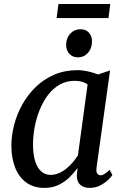

<svg xmlns="http://www.w3.org/2000/svg" viewBox="-20 -906 607 936"><path d="M451 -91.5Q447.5 -68.5 454.2 -60Q461 -51.5 470 -51.5Q479 -51.5 489.5 -58Q500 -64.5 514.5 -78L528 -53Q524 -45.5 508.8 -30.5Q493.5 -15.5 470 -2.8Q446.5 10 417 10Q388.5 10 371 -5.5Q353.5 -21 354.5 -55L358.5 -87.5Q341.5 -64 318.5 -41.5Q295.5 -19 265.5 -4.5Q235.5 10 197 10Q143 10 107 -17Q71 -44 53.2 -90.5Q35.5 -137 35.5 -196Q35.5 -245.5 49 -297.5Q62.5 -349.5 89 -397Q115.5 -444.5 154.5 -482.2Q193.5 -520 244.5 -542Q295.5 -564 358.5 -564Q382 -564 409.5 -557.8Q437 -551.5 458 -543L516.5 -562.5ZM407 -494Q394.5 -503.5 378.5 -507.8Q362.5 -512 344.5 -512Q304 -512 271.5 -493.8Q239 -475.5 214.8 -443.8Q190.5 -412 174 -371.8Q157.5 -331.5 149.2 -287.2Q141 -243 141 -200.5Q141 -152 151.8 -119.2Q162.5 -86.5 181.5 -70Q200.5 -53.5 225.5 -53.5Q248.5 -53.5 268.5 -62.5Q288.5 -71.5 305.5 -85.8Q322.5 -100 336.2 -116.5Q350 -133 360 -149ZM359.5 -626.5Q334 -626.5 318 -643.8Q302 -661 302.5 -688.5Q303 -721.5 323 -742.5Q343 -763.5 372.5 -763.5Q398 -763.5 413.2 -747Q428.5 -730.5 428.5 -705Q428.5 -670.5 409 -648.5Q389.5 -626.5 359.5 -626.5ZM265 -886.5H517.5L509 -818H256Z"/></svg>

Font: Merriweather 28pt
Style: Italic
Weight: 400
Italic angle: -7.8°
Version: Version 2.101